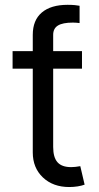

<svg xmlns="http://www.w3.org/2000/svg" viewBox="-20 -754 403 781"><path d="M113.3 -453.1V-612.3Q113.3 -671.9 150.1 -703.1Q187 -734.4 254.9 -734.4Q271.5 -734.4 284.4 -733.2Q297.4 -731.9 303.7 -730.5V-660.2Q296.9 -661.1 289.6 -661.6Q282.2 -662.1 276.4 -662.1Q234.9 -662.1 215.6 -650.1Q196.3 -638.2 196.3 -612.3V-453.1ZM261.7 6.8Q195.8 6.8 154.5 -32.2Q113.3 -71.3 113.3 -133.8V-512.2H196.3V-156.2Q196.3 -113.8 213.9 -94Q231.4 -74.2 269.5 -74.2Q277.8 -74.2 286.9 -75.2Q295.9 -76.2 306.6 -78.1L324.2 -2.9Q312.5 1.5 295.7 4.2Q278.8 6.8 261.7 6.8ZM31.2 -474.6V-545.9H313.5V-474.6Z"/></svg>

Font: Inter
Style: Regular
Weight: 400
Designer: Rasmus Andersson
Foundry: rsms
Version: Version 4.000;git-8c9346024